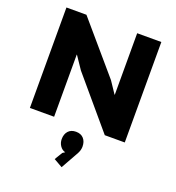

<svg xmlns="http://www.w3.org/2000/svg" viewBox="-194 -963 1333 1455"><g transform="rotate(20 472.5 -235.0)"><path d="M564.9 139.2Q564.9 166.5 550.8 193.8L469.2 339.8L398.9 299.8L437 236.8L456.1 224.1Q430.2 217.8 413.6 193.6Q397 169.4 397 139.2Q397 99.1 418.9 74.5Q440.9 49.8 481 49.8Q521 49.8 543 74.5Q564.9 99.1 564.9 139.2ZM855 -810.1V0H693.8L356 -398.9L287.1 -501H285.2V0H89.8V-810.1H251L595.2 -408.2L658.2 -314H660.2V-810.1Z"/></g></svg>

Font: Sinkin Sans 800 Black
Style: Regular
Weight: 900
Designer: Keith Bates
Foundry: K-Type
Version: Sinkin Sans (version 1.0)  by Keith Bates   •   © 2014   www